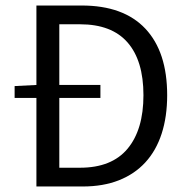

<svg xmlns="http://www.w3.org/2000/svg" viewBox="-20 -676 678 696"><path d="M33 -321V-364L112 -368V-656H276Q428 -656 507 -572Q586 -488 586 -331Q586 -253 566 -191.5Q546 -130 507 -87.5Q468 -45 411 -22.5Q354 0 280 0H112V-321ZM195 -68H270Q385 -68 442.5 -137Q500 -206 500 -331Q500 -456 442.5 -522Q385 -588 270 -588H195V-368H344V-321H195Z"/></svg>

Font: SourceSansPro
Style: Book
Weight: 400
Designer: Paul D. Hunt
Foundry: Adobe Systems Incorporated
Version: Version 2.021;PS 2.000;hotconv 1.0.86;makeotf.lib2.5.63406